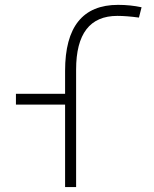

<svg xmlns="http://www.w3.org/2000/svg" viewBox="-20 -762 626 782"><path d="M245.1 0V-335.9H44.9V-379.9H245.1V-473.6Q245.1 -742.2 460.9 -742.2Q510.7 -742.2 556.6 -732.4L545.9 -690.4Q495.1 -697.3 458 -697.3Q290 -697.3 290 -478.5V0Z"/></svg>

Font: Cascadia Code ExtraLight
Style: Regular
Weight: 200
Monospace: yes
Designer: Aaron Bell
Foundry: Saja Typeworks
Version: Version 2407.024; ttfautohint (v1.8.4)